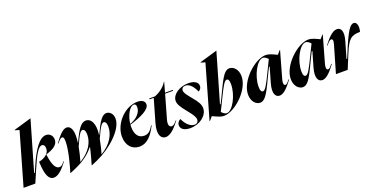

<svg xmlns="http://www.w3.org/2000/svg" viewBox="-40 -1565 4636 2378"><g transform="rotate(-20 2277.5 -376.5)"><path d="M-15 0H140L206 -154C286 -344 335 -419 377 -419C397 -419 416 -402 416 -365C416 -303 367 -258 276 -237L277 -217C285 -65 315 10 383 10C454 10 518 -73 568 -138H559C535 -107 519 -89 492 -89C451 -89 412 -131 393 -275L391 -290V-292C498 -324 553 -367 553 -430C553 -483 516 -520 468 -520C380 -520 293 -392 211 -199L179 -126H170L360 -780H359L127 -712V-707L183 -690Z M571 -370H580C602 -398 626 -424 645 -424C659 -424 671 -413 671 -361C671 -248 619 -65 592 27H596L675 -7C800 -62 879 -131 927 -193H931C913 -110 888 -26 873 27H877L956 -7C1141 -89 1349 -271 1349 -415C1349 -483 1306 -520 1264 -520C1206 -520 1161 -451 1090 -295H1087C1090 -319 1092 -342 1092 -362C1092 -468 1048 -520 993 -520C930 -520 882 -451 811 -295H808C812 -327 815 -358 815 -387C815 -466 789 -520 740 -520C680 -520 622 -437 571 -370ZM756 -61C771 -111 788 -177 801 -246C870 -405 893 -424 915 -424C934 -424 952 -403 952 -351C952 -249 893 -142 758 -61ZM1035 -61C1049 -107 1067 -179 1079 -247C1149 -405 1173 -424 1194 -424C1213 -424 1231 -403 1231 -354C1231 -253 1172 -142 1037 -61Z M1346 -179C1346 -63 1413 12 1511 12C1620 12 1687 -79 1741 -187H1733C1697 -122 1663 -95 1612 -95C1544 -95 1495 -143 1495 -253C1495 -263 1495 -272 1496 -282C1648 -328 1769 -385 1769 -453C1769 -489 1739 -520 1674 -520C1505 -520 1346 -349 1346 -179ZM1497 -292C1509 -400 1565 -502 1620 -502C1637 -502 1650 -489 1650 -459C1650 -389 1591 -324 1497 -292Z M1795 -198C1752 -49 1796 12 1857 12C1930 12 1998 -74 2048 -138H2039C2015 -108 1996 -89 1972 -89C1944 -89 1922 -116 1944 -191L2031 -496H2136V-508H2034L2071 -639H2066C2032 -577 1959 -529 1903 -508H1826V-496H1881Z M2123 -366C2123 -325 2146 -284 2216 -198C2275 -126 2295 -92 2295 -60C2295 -29 2275 -10 2243 -10C2194 -10 2138 -54 2101 -137C2076 -123 2056 -102 2056 -69C2056 -21 2100 12 2181 12C2309 12 2413 -72 2413 -167C2413 -215 2390 -256 2322 -337C2268 -402 2249 -431 2249 -458C2249 -486 2268 -504 2300 -504C2358 -504 2402 -445 2430 -379C2453 -391 2470 -412 2470 -441C2470 -489 2421 -520 2344 -520C2226 -520 2123 -450 2123 -366Z M2432 12H2437L2479 -37C2537 -11 2579 12 2625 12C2766 12 2995 -194 2995 -376C2995 -466 2940 -520 2885 -520C2806 -520 2760 -398 2663 -199L2633 -139H2624L2810 -780H2809L2577 -712V-707L2633 -690ZM2602 -48 2673 -193C2744 -338 2776 -399 2807 -399C2824 -399 2839 -383 2839 -329C2839 -183 2743 -8 2669 -8C2641 -8 2617 -31 2602 -48Z M3180 -109C3164 -109 3148 -125 3148 -179C3148 -325 3244 -500 3319 -500C3346 -500 3370 -477 3385 -461L3314 -315C3244 -171 3212 -109 3180 -109ZM2992 -133C2992 -42 3047 12 3101 12C3181 12 3227 -110 3324 -309L3354 -369H3363L3307 -176C3267 -38 3307 12 3358 12C3423 12 3485 -73 3536 -138H3527C3505 -111 3488 -89 3470 -89C3452 -89 3437 -107 3458 -178L3554 -518H3549L3508 -471C3451 -498 3408 -520 3362 -520C3221 -520 2992 -314 2992 -133Z M3743 -109C3727 -109 3711 -125 3711 -179C3711 -325 3807 -500 3882 -500C3909 -500 3933 -477 3948 -461L3877 -315C3807 -171 3775 -109 3743 -109ZM3555 -133C3555 -42 3610 12 3664 12C3744 12 3790 -110 3887 -309L3917 -369H3926L3870 -176C3830 -38 3870 12 3921 12C3986 12 4048 -73 4099 -138H4090C4068 -111 4051 -89 4033 -89C4015 -89 4000 -107 4021 -178L4117 -518H4112L4071 -471C4014 -498 3971 -520 3925 -520C3784 -520 3555 -314 3555 -133Z M4205 -354 4102 0H4257L4337 -194C4403 -353 4442 -390 4561 -390C4566 -405 4570 -427 4570 -448C4570 -495 4549 -520 4524 -520C4477 -520 4432 -459 4326 -199L4298 -131H4289L4351 -345C4388 -472 4352 -520 4302 -520C4235 -520 4169 -436 4118 -370H4127C4150 -398 4171 -424 4193 -424C4210 -424 4221 -410 4205 -354Z"/></g></svg>

Font: Nyght Serif Bold Italic
Style: Regular
Weight: 700
Italic angle: -16°
Designer: Maksym Kobuzan
Version: Version 0.410;Glyphs 3.1.2 (3151)